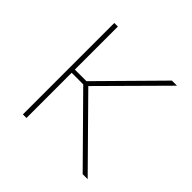

<svg xmlns="http://www.w3.org/2000/svg" viewBox="-134 -604 721 721"><g transform="rotate(45 227.0 -243.0)"><path d="M398.5 0 161.5 -240H93.5V-257H161.5L387 -485.5H414L173.5 -243V-255L425 0ZM81 0V-485.5H100V0Z"/></g></svg>

Font: Anek Latin Medium Thin
Style: Regular
Weight: 250
Version: Version 1.003